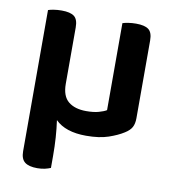

<svg xmlns="http://www.w3.org/2000/svg" viewBox="-76 -547 720 798"><g transform="rotate(10 283.5 -148.5)"><path d="M134 183Q98 183 81 169.5Q64 156 64 124V-472Q72 -475 87.5 -477.5Q103 -480 121 -480Q157 -480 173.5 -467.5Q190 -455 190 -421V-183Q190 -131 217.5 -108.5Q245 -86 293 -86Q324 -86 345.5 -92Q367 -98 378 -105V-472Q386 -475 401.5 -477.5Q417 -480 435 -480Q471 -480 487.5 -467.5Q504 -455 504 -421V-93Q504 -70 496 -55Q488 -40 467 -27Q442 -11 404 2Q366 15 310 15Q223 15 180 -28Q185 7 187.5 44Q190 81 190 121V172Q181 176 166.5 179.5Q152 183 134 183Z"/></g></svg>

Font: Baloo 2 SemiBold
Style: Regular
Weight: 600
Designer: Sarang Kulkarni and Ek Type
Foundry: Ek Type
Version: Version 1.640;hotconv 1.0.111;makeotfexe 2.5.65597; ttfautoh